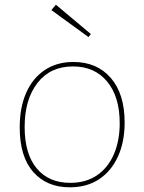

<svg xmlns="http://www.w3.org/2000/svg" viewBox="-20 -792 614 818"><path d="M293 -528Q393 -528 452 -460Q511 -392 511 -270Q511 -188 483 -126Q455 -64 403 -29Q351 6 277 6Q179 6 121.5 -59.5Q64 -125 64 -249Q64 -334 91.5 -396.5Q119 -459 170.5 -493.5Q222 -528 293 -528ZM291 -509Q194 -509 139.5 -438.5Q85 -368 85 -251Q85 -136 136.5 -74.5Q188 -13 279 -13Q346 -13 393 -45Q440 -77 465 -134.5Q490 -192 490 -267Q490 -380 436.5 -444.5Q383 -509 291 -509ZM218 -772 367 -647 357 -634 199 -749Z"/></svg>

Font: Bitter Thin Thin
Style: Regular
Weight: 250
Version: Version 2.002